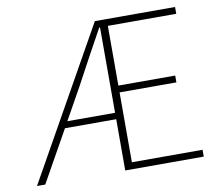

<svg xmlns="http://www.w3.org/2000/svg" viewBox="-79 -820 1044 915"><g transform="rotate(-10 442.5 -363.0)"><path d="M224 -279 309 -431C356 -520 405 -608 451 -692H455V-279ZM493 -33V-371H768V-404H493V-693H824V-726H436L28 0H68L207 -248H455V0H835V-33Z"/></g></svg>

Font: Noto Sans T Chinese Thin
Style: Regular
Weight: 100
Designer: Ryoko NISHIZUKA (kana & ideographs); Paul D. Hunt (Latin, Greek & Cyrillic); Wenlong ZHANG (bopomofo); Sandoll Communica
Foundry: Adobe Systems Incorporated
Version: Version 1.000;PS 1;hotconv 1.0.78;makeotf.lib2.5.61930